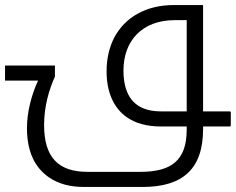

<svg xmlns="http://www.w3.org/2000/svg" viewBox="-20 -502 936 762"><path d="M0 -182H131C105 -126 87 -57 87 6C87 104 121 166 176 203C213 228 259 240 313 240H546C706 240 786 168 786 10V0H891C894 0 896 -2 896 -5V-56C896 -59 894 -60 891 -60H786V-482H670C560 -482 477 -434 434 -354C414 -316 403 -270 403 -219C403 -138 430 -74 483 -37C517 -13 562 0 619 0H721V12C721 135 660 180 537 180H327C213 180 155 124 155 -6C155 -81 175 -147 198 -198V-242H0ZM470 -222C470 -341 545 -422 673 -422H721V-60H618C515 -60 470 -120 470 -222Z"/></svg>

Font: Noto Kufi Arabic Light
Style: Regular
Weight: 300
Designer: Monotype Design Team, David Williams, Khaled Hosny
Foundry: Google LLC
Version: Version 2.109